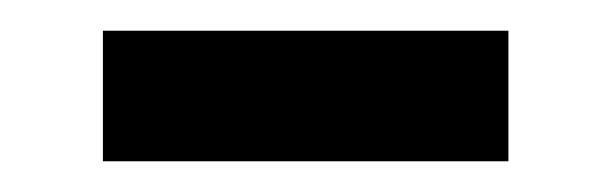

<svg xmlns="http://www.w3.org/2000/svg" viewBox="-20 -345 397 125"><path d="M47 -240H311V-325H47Z"/></svg>

Font: Source Han Sans KR Medium
Style: Regular
Weight: 500
Designer: Ryoko NISHIZUKA (kana & ideographs); Paul D. Hunt (Latin, Greek & Cyrillic); Wenlong ZHANG (bopomofo); Sandoll Communica
Foundry: Adobe Systems Incorporated
Version: Version 1.001;PS 1.001;hotconv 1.0.78;makeotf.lib2.5.61930